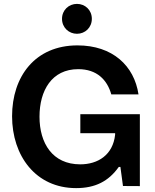

<svg xmlns="http://www.w3.org/2000/svg" viewBox="-20 -947 789 978"><path d="M367.7 11.2C464.4 11.2 532.7 -22.9 585 -96.7H593.3L606.4 0.5L692.4 1V-365.2H389.2V-268.6H566.4V-260.7C555.2 -157.7 479 -109.9 388.7 -109.9C247.1 -109.9 181.2 -217.8 181.2 -352.5C181.2 -485.8 243.7 -594.7 378.4 -594.7C473.6 -594.7 525.9 -540.5 546.9 -466.3H685.5C663.6 -611.8 553.7 -715.8 374.5 -715.8C158.7 -715.8 41.5 -557.1 41.5 -355C41.5 -153.8 161.6 11.2 367.7 11.2ZM295.9 -851.1C295.9 -806.6 330.6 -774.9 372.1 -774.9C413.6 -774.9 447.8 -806.6 447.8 -851.1C447.8 -896 413.6 -927.2 372.1 -927.2C330.6 -927.2 295.9 -896 295.9 -851.1Z"/></svg>

Font: Wand UI Pro Bold
Style: Regular
Weight: 700
Designer: Andreas Faust
Version: Version 1.003;FEAKit 1.0